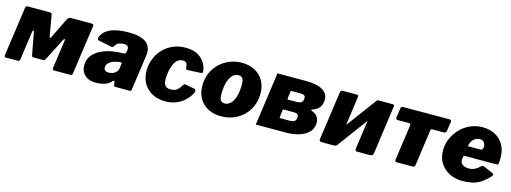

<svg xmlns="http://www.w3.org/2000/svg" viewBox="-12 -1189 4922 1848"><g transform="rotate(15 2449.0 -265.0)"><path d="M32 0Q13 0 16 -22L85 -511Q86 -530 109 -530H328Q347 -530 349 -515L386 -302Q388 -294 393 -293.5Q398 -293 402 -302L501 -505Q506 -516 516 -523Q526 -530 537 -530H747Q766 -530 763 -508L694 -19Q693 0 670 0H511Q492 0 495 -22L536 -310Q537 -318 531 -317.5Q525 -317 520 -309L405 -84Q397 -70 384 -70H285Q272 -70 269 -84L227 -310Q226 -320 219.5 -318.5Q213 -317 211 -309L170 -19Q169 0 146 0Z M1075 -40Q1050 -13 1010 -1.5Q970 10 926 10Q856 10 817 -28Q778 -66 778 -123Q778 -182 809.5 -222Q841 -262 891 -286.5Q941 -311 999 -321.5Q1057 -332 1109 -332H1116Q1135 -332 1138 -352L1141 -369Q1142 -373 1142 -376.5Q1142 -380 1142 -383Q1142 -403 1131 -412Q1120 -421 1097 -421Q1073 -421 1047.5 -412.5Q1022 -404 1006 -372Q1003 -366 998 -364Q993 -362 980 -364L853 -390Q845 -392 840.5 -400.5Q836 -409 845 -432Q877 -491 944.5 -515.5Q1012 -540 1107 -540Q1192 -540 1241.5 -522Q1291 -504 1312 -472Q1333 -440 1333 -398Q1333 -391 1332.5 -384Q1332 -377 1331 -369L1282 -21Q1280 -6 1277 -3Q1274 0 1260 0H1123Q1110 0 1107 -9Q1104 -18 1102 -32L1101 -44Q1099 -66 1075 -40ZM1121 -230Q1123 -239 1122 -241Q1121 -243 1112 -242L1098 -241Q1083 -240 1062 -235Q1041 -230 1021 -220Q1001 -210 988 -194Q975 -178 975 -155Q975 -139 986 -127.5Q997 -116 1019 -116Q1042 -116 1059 -122Q1076 -128 1086 -136Q1096 -144 1104.5 -155Q1113 -166 1114 -177Z M1681 -540Q1755 -540 1802.5 -512Q1850 -484 1874 -442.5Q1898 -401 1899 -359Q1899 -350 1895.5 -347Q1892 -344 1879 -343L1747 -336Q1739 -335 1736 -342.5Q1733 -350 1731 -362Q1730 -373 1727.5 -385Q1725 -397 1715.5 -405.5Q1706 -414 1684 -414Q1650 -414 1628 -392Q1606 -370 1593 -336Q1580 -302 1574.5 -266Q1569 -230 1569 -202Q1569 -153 1587 -133.5Q1605 -114 1637 -114Q1681 -114 1705 -134Q1729 -154 1753 -194Q1756 -199 1771 -197L1863 -179Q1871 -178 1874 -169.5Q1877 -161 1872 -146Q1866 -129 1848 -103Q1830 -77 1799 -51Q1768 -25 1723 -7.5Q1678 10 1619 10Q1545 10 1489 -20Q1433 -50 1402 -104Q1371 -158 1371 -229Q1371 -292 1393.5 -348.5Q1416 -405 1457 -448Q1498 -491 1555 -515.5Q1612 -540 1681 -540Z M2176 10Q2100 10 2044 -20Q1988 -50 1957.5 -104Q1927 -158 1927 -228Q1927 -298 1952 -355.5Q1977 -413 2020.5 -454Q2064 -495 2120.5 -517.5Q2177 -540 2239 -540Q2316 -540 2372 -509Q2428 -478 2458 -423.5Q2488 -369 2488 -298Q2488 -210 2447 -140Q2406 -70 2335.5 -30Q2265 10 2176 10ZM2179 -118Q2210 -118 2235.5 -142Q2261 -166 2276.5 -215Q2292 -264 2292 -339Q2292 -380 2279 -398Q2266 -416 2237 -416Q2207 -416 2181.5 -392Q2156 -368 2140.5 -318.5Q2125 -269 2125 -193Q2125 -153 2138 -135.5Q2151 -118 2179 -118Z M2521 0 2591 -499Q2593 -513 2592.5 -521.5Q2592 -530 2595 -530H2881Q2990 -530 3045.5 -496.5Q3101 -463 3101 -404Q3101 -353 3076 -323Q3051 -293 3006 -279Q3002 -278 3001 -274Q3000 -270 3004 -268Q3046 -254 3064.5 -228Q3083 -202 3083 -170Q3083 -111 3046.5 -73.5Q3010 -36 2950.5 -18Q2891 0 2822 0H2552Q2539 -1 2530.5 1Q2522 3 2521 0ZM2825 -120Q2859 -120 2875 -131.5Q2891 -143 2891 -176Q2891 -193 2880 -201Q2869 -209 2840 -209H2767Q2754 -210 2745.5 -208Q2737 -206 2736 -209L2728 -151Q2726 -138 2726.5 -129Q2727 -120 2724 -120ZM2842 -312Q2877 -312 2892.5 -324Q2908 -336 2908 -368Q2908 -385 2897 -393Q2886 -401 2857 -401H2794Q2781 -402 2772.5 -400Q2764 -398 2763 -401L2755 -343Q2753 -330 2753.5 -321Q2754 -312 2751 -312Z M3402 -510 3335 -29Q3331 0 3298 0H3177Q3162 0 3157.5 -6Q3153 -12 3154 -25L3222 -507Q3225 -530 3244 -530H3387Q3405 -530 3402 -510ZM3759 -510 3692 -29Q3690 -13 3681 -6.5Q3672 0 3655 0H3534Q3519 0 3514.5 -6Q3510 -12 3511 -25L3579 -507Q3582 -530 3601 -530H3744Q3762 -530 3759 -510ZM3584 -521 3658 -457 3326 -8 3252 -73Z M4286 -395H4173Q4161 -395 4158 -382L4107 -19Q4106 0 4083 0H3924Q3905 0 3908 -22L3958 -377Q3959 -386 3956.5 -390.5Q3954 -395 3945 -395H3832Q3808 -395 3811 -417L3825 -511Q3826 -530 3849 -530L4308 -531Q4329 -531 4328 -512L4314 -417Q4311 -395 4286 -395Z M4580 10Q4505 10 4448 -20Q4391 -50 4358.5 -103Q4326 -156 4326 -226Q4326 -288 4350 -344Q4374 -400 4416.5 -444.5Q4459 -489 4515.5 -514.5Q4572 -540 4638 -540Q4710 -540 4764.5 -511Q4819 -482 4849.5 -428Q4880 -374 4880 -298Q4880 -285 4879 -271Q4878 -257 4876 -243Q4875 -234 4870 -231.5Q4865 -229 4852 -229H4543Q4531 -229 4528 -214Q4525 -199 4525 -187Q4525 -153 4549 -137.5Q4573 -122 4610 -122Q4639 -122 4666 -134Q4693 -146 4724 -176Q4730 -182 4736.5 -181.5Q4743 -181 4752 -177L4837 -140Q4863 -129 4845 -108Q4801 -60 4761 -34.5Q4721 -9 4677.5 0.5Q4634 10 4580 10ZM4673 -327Q4683 -327 4690.5 -335.5Q4698 -344 4698 -362Q4698 -382 4685.5 -402.5Q4673 -423 4641 -423Q4621 -423 4600.5 -412Q4580 -401 4565.5 -379.5Q4551 -358 4547 -327Z"/></g></svg>

Font: Libre Franklin Black
Style: Italic
Weight: 900
Italic angle: -8°
Designer: Pablo Impallari, Rodrigo Fuenzalida, Nhung Nguyen
Foundry: Impallari Type
Version: Version 3.000